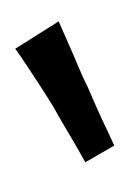

<svg xmlns="http://www.w3.org/2000/svg" viewBox="21 -804 170 252"><g transform="rotate(-90 106.0 -678.0)"><path d="M41 -613 19 -651Q30 -657 42 -664Q54 -671 66.5 -678.5Q79 -686 92 -693Q105 -701 118 -709.5Q131 -718 144 -726.5Q157 -735 168 -743L204 -686Q190 -680 175.5 -673.5Q161 -667 146.5 -661Q132 -655 118 -648Q104 -642 90.5 -636Q77 -630 64.5 -624Q52 -618 41 -613Z"/></g></svg>

Font: Truculenta
Style: Regular
Weight: 400
Designer: Ivan Castro, Eva Sanz & Omnibus-Type Team
Foundry: Omnibus-Type
Version: Version 1.002